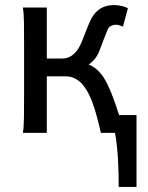

<svg xmlns="http://www.w3.org/2000/svg" viewBox="-20 -528 587 763"><path d="M166 -295.4H227.1Q235.4 -295.4 244.6 -297.6Q253.9 -299.8 263.2 -305.7Q272.5 -311.5 281.2 -321.3Q290 -331.1 297.9 -346.7Q304.2 -359.4 311 -377L324.7 -412.1Q331.5 -429.7 338.9 -445.6Q346.2 -461.4 354 -471.2Q368.2 -489.3 387.7 -498.5Q407.2 -507.8 434.6 -507.8Q448.7 -507.8 462.9 -504.4Q477.1 -501 488.3 -495.6L468.8 -422.4Q462.9 -424.8 455.3 -427.2Q447.8 -429.7 439.5 -429.7Q430.2 -429.7 421.1 -425Q412.1 -420.4 407.7 -410.2Q400.9 -394.5 392.1 -371.1Q383.3 -347.7 373.5 -322.3Q366.7 -305.7 356.2 -293Q345.7 -280.3 332 -271Q347.2 -266.6 362.5 -253.7Q377.9 -240.7 390.6 -222.2Q399.4 -208.5 408 -190.9Q416.5 -173.3 424.3 -153.3Q432.1 -133.3 439.5 -112.3Q446.8 -91.3 453.1 -70.8H522.5V214.8H451.7Q451.7 191.4 451.2 163.6Q450.7 135.7 449 106.9Q447.3 78.1 444.3 50.5Q441.4 22.9 437 0H380.9Q372.1 -38.6 363.8 -68.6Q355.5 -98.6 346.7 -122.1Q337.9 -145.5 328.4 -162.6Q318.8 -179.7 307.6 -192.9Q295.4 -207 278.6 -215.8Q261.7 -224.6 241.7 -224.6H166V0H70.8Q74.7 -20.5 75.2 -59.3Q75.7 -98.1 75.7 -148.9V-349.1Q75.7 -399.9 75.2 -438.7Q74.7 -477.5 70.8 -498H166Z"/></svg>

Font: Andika Compact
Style: Regular
Weight: 400
Designer: Victor Gaultney, Annie Olsen, Julie Remington, Don Collingsworth, Eric Hays, Becca Hirsbrunner
Foundry: SIL International
Version: Version 5.000 ; LnSpcTght